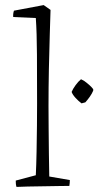

<svg xmlns="http://www.w3.org/2000/svg" viewBox="-20 -732 387 756"><path d="M45 4Q43 -2 42.5 -8Q42 -14 42 -21L121 -42Q123 -83 124 -134.5Q125 -186 125.5 -236.5Q126 -287 126 -323Q126 -429 125.5 -517Q125 -605 121 -661L32 -665Q31 -679 35 -690L152 -712L179 -693Q178 -658 176 -596.5Q174 -535 172.5 -460.5Q171 -386 171 -315Q171 -277 171.5 -227.5Q172 -178 172.5 -128Q173 -78 174 -37L255 -23Q255 -18 254.5 -11.5Q254 -5 253 0Q239 0 211 0.5Q183 1 150 1.5Q117 2 88.5 2.5Q60 3 45 4ZM301 -325Q289 -334 277.5 -346.5Q266 -359 262 -370Q267 -382 277.5 -396.5Q288 -411 299 -420L312 -413Q323 -405 332 -397Q341 -389 347 -381V-375Q342 -363 333.5 -351Q325 -339 316 -329Z"/></svg>

Font: Labrada Light
Style: Regular
Weight: 300
Designer: Mercedes Jáuregui
Foundry: Omnibus-Type Team
Version: Version 1.000; ttfautohint (v1.8.4.7-5d5b)